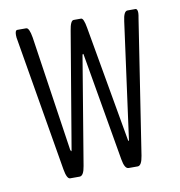

<svg xmlns="http://www.w3.org/2000/svg" viewBox="-62 -549 569 607"><g transform="rotate(-10 222.0 -245.5)"><path d="M115.7 0Q105 0 99.6 -31.2L27.3 -459Q25.4 -467.3 25.4 -475.6Q25.4 -491.2 32.7 -491.2H61Q70.8 -491.2 76.2 -459L131.3 -88.4Q133.3 -83.5 133.8 -83.5Q134.8 -83.5 135.7 -88.4L198.2 -459.5Q203.1 -491.2 213.4 -491.2H237.3Q245.6 -491.2 251 -459.5L316.4 -87.9Q316.9 -84.5 317.9 -84.5Q319.8 -84.5 319.8 -88.4L370.1 -459.5Q374 -491.2 386.2 -491.2H411.6Q418.5 -491.2 418.5 -477.5Q418.5 -472.2 416 -459L350.1 -31.2Q345.2 0 332.5 0H303.2Q290.5 0 285.2 -31.2L225.6 -377Q225.1 -380.4 224.1 -380.4Q222.7 -380.4 221.7 -377L164.1 -31.2Q159.2 0 146 0Z"/></g></svg>

Font: BenchNine Light
Style: Regular
Weight: 300
Version: Version 1 ; ttfautohint (v0.92.18-e454-dirty) -l 8 -r 50 -G 